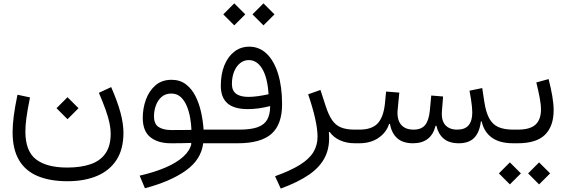

<svg xmlns="http://www.w3.org/2000/svg" viewBox="-20 -835 3297 1119"><path d="M309.4 -204.4 373.4 -140.2 437.7 -204.4 373.4 -268.5ZM556.3 -294Q581.1 -236.3 596.2 -193.5Q611.3 -150.7 618.2 -117.8Q625.1 -85 625.1 -56.4Q625.1 15.4 594.8 59Q564.5 102.5 507.8 122Q451.1 141.5 371.9 141.5Q252.2 141.5 190 93.8Q127.9 46.1 127.9 -68.9Q127.9 -101.2 133.7 -146.4Q139.6 -191.6 154.8 -267.2L81.9 -283Q66.6 -210 60 -157.7Q53.4 -105.4 53.4 -65.1Q53.4 34.8 90.8 98.1Q128.2 161.4 199.9 191.3Q271.6 221.2 373.7 221.2Q471.9 221.2 545 190.5Q618.1 159.9 658.8 97.3Q699.5 34.7 699.5 -61.6Q699.5 -113.1 682.4 -177.7Q665.3 -242.2 627.9 -327.4Z M1095.7 -78Q1066.1 -77.4 1036.7 -77.3Q1007.4 -77.1 978.7 -77.1Q932.1 -77.1 904.8 -94.5Q877.5 -111.8 877.5 -157.3Q877.5 -189.7 888.4 -220.1Q899.3 -250.4 921.6 -270.1Q943.9 -289.8 978.1 -289.8Q1011.1 -289.8 1033.3 -269.5Q1055.4 -249.1 1068.7 -216.8Q1082 -184.4 1088.3 -147.6Q1094.7 -110.8 1095.7 -78ZM1095.5 2.6Q1086.7 43.5 1047.8 78.5Q1009 113.5 944.6 141.3Q880.2 169 793.9 188.8L824.7 262.1Q974.9 222.4 1063.9 158.4Q1152.9 94.3 1164.2 0H1206.3V-79.5H1166.5Q1163.2 -130.1 1151.9 -181.4Q1140.5 -232.7 1118.9 -275.4Q1097.3 -318.1 1062.9 -344Q1028.6 -369.9 979.8 -369.9Q923.2 -369.9 886.1 -337.6Q848.9 -305.4 830.5 -254.6Q812 -203.9 812 -148Q812 -71 856.2 -35.5Q900.5 0 975.6 0Q1004 0 1033.5 -0.4Q1063.1 -0.9 1092.4 -1.9Z M1281.3 -751.3 1345.3 -687.2 1409.6 -751.3 1345.3 -815.5ZM1451.5 -751.3 1515.5 -687.2 1579.8 -751.3 1515.5 -815.5ZM1545.2 -285.7Q1512.2 -278.5 1482.1 -274.4Q1452 -270.3 1428.1 -270.3Q1331.6 -270.3 1331.6 -345.1Q1331.6 -386 1344.3 -417.3Q1356.9 -448.7 1379.2 -466.8Q1401.4 -484.8 1429.6 -484.8Q1478.7 -484.8 1509.1 -432.6Q1539.5 -380.3 1545.2 -285.7ZM1206.5 -79.5Q1199.1 -79.5 1195.6 -70.1Q1192.1 -60.7 1192.1 -39.9Q1192.1 -18.7 1195.6 -9.3Q1199.1 0 1206.5 0H1365.8Q1499.8 0 1561.9 -54.7Q1624 -109.4 1624 -227.3Q1624 -330.1 1600.5 -405.5Q1577 -480.9 1534.2 -522Q1491.4 -563 1432.7 -563Q1383.5 -563 1346.1 -534.3Q1308.6 -505.5 1287.7 -454.3Q1266.9 -403.1 1266.9 -335.5Q1266.9 -266.5 1305.7 -232.8Q1344.5 -199.1 1424.5 -199.1Q1485.1 -199.1 1554.5 -216.7Q1554.5 -167.4 1537 -137.1Q1519.4 -106.9 1479.9 -93.2Q1440.4 -79.5 1374.7 -79.5Z M1775.9 -285.2Q1802.1 -209.6 1816.4 -145.8Q1830.7 -82 1830.7 -38.7Q1830.7 12.5 1805.8 52.7Q1780.8 93 1726.3 126.6Q1671.8 160.2 1583.1 192.1L1616.2 264Q1718 226.8 1782.7 181.9Q1847.4 137 1875.9 77.1Q1904.4 17.1 1896.6 -64.3L1901.5 -66.1Q1923.2 -34.7 1961.5 -17.3Q1999.7 0 2048.1 0H2048.7V-79.5H2048.1Q1998.1 -79.5 1966.8 -92.6Q1935.4 -105.6 1915.3 -135.4Q1895.2 -165.1 1879 -214.4L1847.6 -310.8Z M2782.6 -126.9H2787.5Q2800.4 -66.9 2845.8 -33.5Q2891.2 0 2970.8 0H2971.7V-79.5H2970.8Q2918 -79.5 2884.3 -94.6Q2850.6 -109.7 2831.4 -145Q2812.2 -180.3 2802.9 -240L2790.5 -321.7L2716.3 -306.5Q2721.2 -282.4 2724.8 -258.5Q2728.5 -234.6 2730.5 -214.4Q2732.5 -194.1 2732.5 -180Q2732.5 -130.5 2711.2 -105Q2689.8 -79.5 2644.8 -79.5Q2598.8 -79.5 2574.9 -106.7Q2550.9 -133.8 2555.8 -189.9L2562.4 -272.6L2493.3 -278.3L2485.2 -191.1Q2479.5 -132.9 2457.6 -106.2Q2435.7 -79.5 2390.5 -79.5Q2339.7 -79.5 2315.7 -110.7Q2291.7 -141.9 2297.9 -198.6L2307.2 -295.3L2230.3 -301.4L2223.1 -228.3Q2214.1 -149.6 2180 -114.6Q2145.8 -79.5 2073.8 -79.5H2048.8Q2041.4 -79.5 2037.9 -70.6Q2034.4 -61.7 2034.4 -40.4Q2034.4 -19.1 2038 -9.5Q2041.6 0 2048.8 0H2073.8Q2139.9 0 2185.8 -31.3Q2231.6 -62.5 2247.8 -113.1H2252.7Q2262.1 -58.9 2295 -29.5Q2327.9 0 2386.9 0Q2492.9 0 2518.5 -101.7H2523.4Q2533.7 -54.7 2565.6 -27.3Q2597.5 0 2654.5 0Q2712.6 0 2743.7 -31.8Q2774.9 -63.6 2782.6 -126.9Z M3177.4 -374.1 3105.8 -354.5Q3117.5 -306.6 3125.2 -266.3Q3132.9 -226 3132.9 -196.8Q3132.9 -139 3101.7 -109.3Q3070.4 -79.5 2996.7 -79.5H2971.7Q2957.3 -79.5 2957.3 -39.9Q2957.3 0 2971.7 0H2996.7Q3106.5 0 3156.6 -49.9Q3206.7 -99.8 3206.7 -192.9Q3206.7 -229.9 3198.7 -276Q3190.7 -322.1 3177.4 -374.1ZM2887.6 175.5 2951.6 239.7 3015.9 175.5 2951.6 111.4ZM3057.9 175.5 3121.9 239.7 3186.2 175.5 3121.9 111.4Z"/></svg>

Font: Estedad-FD VF
Style: Regular
Weight: 100
Designer: Amin Abedi
Version: Version 7.3